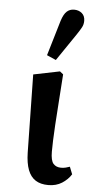

<svg xmlns="http://www.w3.org/2000/svg" viewBox="-56 -810 418 857"><g transform="rotate(5 153.5 -381.0)"><path d="M194 14Q159 14 136.5 -0.5Q114 -15 102.5 -45Q91 -75 90 -122L84 -472L202 -496L217 -484Q212 -409 208 -353Q204 -297 201.5 -256.5Q199 -216 198 -186.5Q197 -157 197 -136Q197 -96 209.5 -82Q222 -68 244 -68Q255 -68 265 -70.5Q275 -73 283 -76L296 -43Q281 -19 255 -2.5Q229 14 194 14ZM138 -563 185 -721Q195 -752 208.5 -764Q222 -776 241 -776Q262 -776 276 -764Q290 -752 290 -730Q290 -714 283 -701Q276 -688 262 -667L179 -545Z"/></g></svg>

Font: Source Serif 4 18pt SemiBold
Style: Regular
Weight: 600
Designer: Frank Grießhammer
Foundry: Adobe Systems Incorporated
Version: Version 4.004;hotconv 1.0.116;makeotfexe 2.5.65601